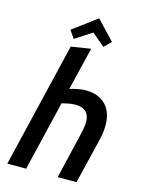

<svg xmlns="http://www.w3.org/2000/svg" viewBox="-139 -1042 846 1123"><g transform="rotate(15 284.0 -480.0)"><path d="M19 0 200 -757 319 -776 256 -516Q280 -523 304.5 -528Q329 -533 352 -533Q405 -533 441.5 -512.5Q478 -492 497 -455Q516 -418 516 -367Q516 -344 513 -320.5Q510 -297 504 -273L438 0H324L385 -258Q391 -282 396 -307.5Q401 -333 401 -355Q401 -382 391 -400Q381 -418 362.5 -427Q344 -436 315 -436Q294 -436 273.5 -432Q253 -428 234 -423L133 0ZM205 -805 173 -852 318 -960 426 -846 385 -805 307 -871Z"/></g></svg>

Font: Ubuntu Sans SemiBold
Style: Italic
Weight: 600
Italic angle: -13.5°
Designer: Dalton Maag Ltd
Foundry: Dalton Maag Ltd
Version: Version 1.006